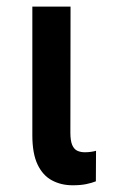

<svg xmlns="http://www.w3.org/2000/svg" viewBox="-20 -548 347 574"><path d="M76.7 -528.3H190.9L190.4 -151.4Q190.4 -127.4 195.8 -114.7Q201.2 -102.1 210.9 -97.4Q220.7 -92.8 233.9 -92.8Q243.7 -92.8 252.9 -94.2Q262.2 -95.7 267.1 -97.2L266.6 -5.9Q254.4 -1 237.8 2.4Q221.2 5.9 197.3 5.9Q162.6 5.9 135.3 -8.8Q107.9 -23.4 92.3 -56.2Q76.7 -88.9 76.7 -143.6Z"/></svg>

Font: Roboto Condensed Medium
Style: Regular
Weight: 500
Designer: Christian Robertson
Foundry: Google
Version: Version 3.0